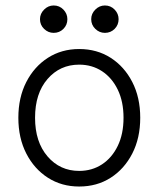

<svg xmlns="http://www.w3.org/2000/svg" viewBox="-20 -670 579 701"><path d="M269 11Q205 11 155 -21Q105 -53 76 -109.5Q47 -166 47 -240Q47 -314 76 -370.5Q105 -427 155 -459Q205 -491 269 -491Q334 -491 384 -459Q434 -427 463 -370.5Q492 -314 492 -240Q492 -166 463 -109.5Q434 -53 384 -21Q334 11 269 11ZM269 -46Q316 -46 352.5 -70Q389 -94 410 -137.5Q431 -181 431 -240Q431 -299 410 -342.5Q389 -386 352.5 -410Q316 -434 269 -434Q199 -434 153.5 -381.5Q108 -329 108 -240Q108 -152 153.5 -99Q199 -46 269 -46ZM176 -550Q156 -550 141 -564.5Q126 -579 126 -600Q126 -620 141 -635Q156 -650 176 -650Q197 -650 211.5 -635Q226 -620 226 -600Q226 -579 211.5 -564.5Q197 -550 176 -550ZM363 -550Q343 -550 328 -564.5Q313 -579 313 -600Q313 -620 328 -635Q343 -650 363 -650Q384 -650 398.5 -635Q413 -620 413 -600Q413 -579 398.5 -564.5Q384 -550 363 -550Z"/></svg>

Font: Zen Maru Gothic
Style: Regular
Weight: 400
Designer: Yoshimichi Ohira
Foundry: Positype
Version: Version 1.002